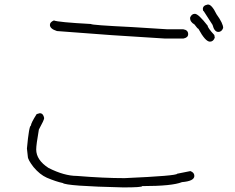

<svg xmlns="http://www.w3.org/2000/svg" viewBox="-20 -692 1040 849"><path d="M218.3 -601.6Q236.3 -593.8 382.3 -585.9Q382.3 -581.1 564 -572.3L720.2 -562.5H790.5Q812 -559.1 812 -541Q812 -525.4 790.5 -521.5H710.4Q474.6 -535.2 231.9 -554.7Q200.7 -564.5 200.7 -582Q200.7 -594.2 218.3 -601.6ZM155.8 -191.4Q171.4 -191.4 175.3 -169.9Q175.3 -161.6 151.9 -119.1Q140.1 -51.8 140.1 -31.2Q140.1 15.6 194.8 50.8Q264.6 85.9 319.8 85.9Q439 95.7 530.8 95.7Q763.2 85.4 763.2 76.2L821.8 64.5Q839.4 70.8 839.4 85.9Q839.4 108.9 784.7 113.3Q741.7 130.9 608.9 130.9Q608.9 136.7 524.9 136.7Q273.4 130.9 257.3 117.2Q228.5 111.3 187 93.8Q156.2 80.1 128.4 46.9Q103 14.2 103 0L99.1 -35.2Q108.4 -136.7 116.7 -136.7Q116.7 -147.5 142.1 -187.5ZM898.4 -671.9H900.4Q916.5 -671.9 937.5 -628.9Q966.8 -588.4 966.8 -568.4Q960.4 -550.8 945.3 -550.8Q927.7 -550.8 919.9 -582L880.9 -642.6Q877.4 -642.6 877 -652.3Q877 -668 898.4 -671.9ZM841.8 -630.9Q857.4 -630.9 898.4 -578.1Q898.4 -568.8 927.7 -537.1L929.7 -525.4Q923.3 -507.8 908.2 -507.8Q888.2 -507.8 857.4 -564.5Q854 -564.5 839.8 -584Q820.3 -594.7 820.3 -613.3Q826.7 -630.9 841.8 -630.9Z"/></svg>

Font: CEF Fonts CJK
Style: Regular
Weight: 400
Designer: PartyBoss (派对大魔王)
Version: Release 2.25